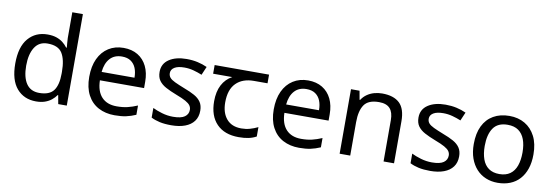

<svg xmlns="http://www.w3.org/2000/svg" viewBox="-56 -1161 4527 1571"><g transform="rotate(10 2207.0 -375.0)"><path d="M275 10Q175 10 115 -59.5Q55 -129 55 -267Q55 -405 115.5 -475.5Q176 -546 276 -546Q318 -546 349 -535.5Q380 -525 403 -507Q426 -489 442 -467H448Q447 -480 444.5 -505.5Q442 -531 442 -546V-760H530V0H459L446 -72H442Q426 -49 403 -30.5Q380 -12 348.5 -1Q317 10 275 10ZM289 -63Q374 -63 408.5 -109.5Q443 -156 443 -250V-266Q443 -366 410 -419.5Q377 -473 288 -473Q217 -473 181.5 -416.5Q146 -360 146 -265Q146 -169 181.5 -116Q217 -63 289 -63Z M907 -546Q976 -546 1025.5 -516Q1075 -486 1101.5 -431.5Q1128 -377 1128 -304V-251H761Q763 -160 807.5 -112.5Q852 -65 932 -65Q983 -65 1022.5 -74.5Q1062 -84 1104 -102V-25Q1063 -7 1023 1.5Q983 10 928 10Q852 10 793.5 -21Q735 -52 702.5 -113.5Q670 -175 670 -264Q670 -352 699.5 -415Q729 -478 782.5 -512Q836 -546 907 -546ZM906 -474Q843 -474 806.5 -433.5Q770 -393 763 -321H1036Q1036 -367 1022 -401Q1008 -435 979.5 -454.5Q951 -474 906 -474Z M1613 -148Q1613 -96 1587 -61Q1561 -26 1513 -8Q1465 10 1399 10Q1343 10 1302.5 1Q1262 -8 1231 -24V-104Q1263 -88 1308.5 -74.5Q1354 -61 1401 -61Q1468 -61 1498 -82.5Q1528 -104 1528 -140Q1528 -160 1517 -176Q1506 -192 1477.5 -208Q1449 -224 1396 -244Q1344 -264 1307 -284Q1270 -304 1250 -332Q1230 -360 1230 -404Q1230 -472 1285.5 -509Q1341 -546 1431 -546Q1480 -546 1522.5 -536.5Q1565 -527 1602 -510L1572 -440Q1538 -454 1501 -464Q1464 -474 1425 -474Q1371 -474 1342.5 -456.5Q1314 -439 1314 -409Q1314 -387 1327 -371.5Q1340 -356 1370.5 -341.5Q1401 -327 1452 -307Q1503 -288 1539 -268Q1575 -248 1594 -219.5Q1613 -191 1613 -148Z M1959 10Q1841 10 1776 -57Q1711 -124 1711 -245Q1711 -325 1740 -380.5Q1769 -436 1823 -465H1664V-537H2116V-465H2003Q1909 -465 1855.5 -411.5Q1802 -358 1802 -252Q1802 -165 1845 -114.5Q1888 -64 1968 -64Q2005 -64 2039 -73.5Q2073 -83 2105 -99V-21Q2076 -5 2041 2.5Q2006 10 1959 10Z M2440 -546Q2509 -546 2558.5 -516Q2608 -486 2634.5 -431.5Q2661 -377 2661 -304V-251H2294Q2296 -160 2340.5 -112.5Q2385 -65 2465 -65Q2516 -65 2555.5 -74.5Q2595 -84 2637 -102V-25Q2596 -7 2556 1.5Q2516 10 2461 10Q2385 10 2326.5 -21Q2268 -52 2235.5 -113.5Q2203 -175 2203 -264Q2203 -352 2232.5 -415Q2262 -478 2315.5 -512Q2369 -546 2440 -546ZM2439 -474Q2376 -474 2339.5 -433.5Q2303 -393 2296 -321H2569Q2569 -367 2555 -401Q2541 -435 2512.5 -454.5Q2484 -474 2439 -474Z M3055 -546Q3151 -546 3200 -499.5Q3249 -453 3249 -349V0H3162V-343Q3162 -408 3133 -440Q3104 -472 3042 -472Q2953 -472 2919 -422Q2885 -372 2885 -278V0H2797V-536H2868L2881 -463H2886Q2904 -491 2930.5 -509.5Q2957 -528 2989 -537Q3021 -546 3055 -546Z M3764 -148Q3764 -96 3738 -61Q3712 -26 3664 -8Q3616 10 3550 10Q3494 10 3453.5 1Q3413 -8 3382 -24V-104Q3414 -88 3459.5 -74.5Q3505 -61 3552 -61Q3619 -61 3649 -82.5Q3679 -104 3679 -140Q3679 -160 3668 -176Q3657 -192 3628.5 -208Q3600 -224 3547 -244Q3495 -264 3458 -284Q3421 -304 3401 -332Q3381 -360 3381 -404Q3381 -472 3436.5 -509Q3492 -546 3582 -546Q3631 -546 3673.5 -536.5Q3716 -527 3753 -510L3723 -440Q3689 -454 3652 -464Q3615 -474 3576 -474Q3522 -474 3493.5 -456.5Q3465 -439 3465 -409Q3465 -387 3478 -371.5Q3491 -356 3521.5 -341.5Q3552 -327 3603 -307Q3654 -288 3690 -268Q3726 -248 3745 -219.5Q3764 -191 3764 -148Z M4360 -269Q4360 -202 4342.5 -150.5Q4325 -99 4292.5 -63Q4260 -27 4213.5 -8.5Q4167 10 4110 10Q4057 10 4012 -8.5Q3967 -27 3934 -63Q3901 -99 3882.5 -150.5Q3864 -202 3864 -269Q3864 -358 3894 -419.5Q3924 -481 3980 -513.5Q4036 -546 4113 -546Q4186 -546 4241.5 -513.5Q4297 -481 4328.5 -419.5Q4360 -358 4360 -269ZM3955 -269Q3955 -206 3971.5 -159.5Q3988 -113 4023 -88Q4058 -63 4112 -63Q4166 -63 4201 -88Q4236 -113 4252.5 -159.5Q4269 -206 4269 -269Q4269 -333 4252 -378Q4235 -423 4200.5 -447.5Q4166 -472 4111 -472Q4029 -472 3992 -418Q3955 -364 3955 -269Z"/></g></svg>

Font: ukannada25
Style: Book
Weight: 400
Designer: Jelle Bosma - Monotype Design Team
Foundry: Monotype Imaging Inc.
Version: Version 2.003